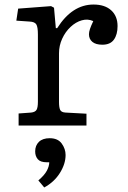

<svg xmlns="http://www.w3.org/2000/svg" viewBox="-20 -553 563 846"><path d="M62 0V-53L117 -57Q135 -59 141 -69Q147 -79 147 -105V-401Q147 -434 140 -445.5Q133 -457 110 -458L52 -462L60 -515L205 -526L218 -519L226 -429H232Q298 -533 392 -533Q442 -533 470 -507.5Q498 -482 498 -438Q498 -401 482 -378.5Q466 -356 431 -356Q402 -356 387 -368.5Q372 -381 372 -402Q372 -412 376.5 -425.5Q381 -439 391 -460Q367 -471 340.5 -463.5Q314 -456 291 -434.5Q268 -413 254 -382.5Q240 -352 240 -318V-103Q240 -80 245 -69Q250 -58 269 -57L361 -52V0ZM175 273 149 242Q176 219 186.5 199Q197 179 197 162H186Q158 162 146.5 148.5Q135 135 135 114Q135 88 151.5 72Q168 56 199 56Q235 56 252 79.5Q269 103 269 130Q269 169 244 209Q219 249 175 273Z"/></svg>

Font: Literata 7pt
Style: Regular
Weight: 400
Designer: Latin by Veronika Burian and Jose Scaglione. Greek by Irene Vlachou. Cyrillic by Vera Evstafieva.
Foundry: TypeTogether
Version: Version 3.002